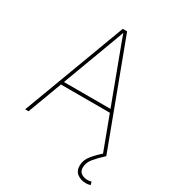

<svg xmlns="http://www.w3.org/2000/svg" viewBox="-219 -850 1068 1179"><g transform="rotate(30 315.0 -260.5)"><path d="M27.3 0 299.3 -727.5H330.1L602.5 0H578.6L367.7 -563.5Q353 -602.5 338.6 -641.6Q324.2 -680.7 310.1 -719.7H318.8Q304.7 -680.7 290.3 -641.6Q275.9 -602.5 261.2 -563.5L51.3 0ZM134.3 -241.7V-264.2H495.1V-241.7ZM575.7 207Q540.5 207 515.1 188.2Q489.7 169.4 489.7 131.3Q489.7 92.3 516.8 58.8Q543.9 25.4 582 -7.3L602.5 0Q564 34.7 538.1 66.2Q512.2 97.7 512.2 131.3Q512.2 159.7 531 172.1Q549.8 184.6 575.7 184.6Q583 184.6 589.6 183.6Q596.2 182.6 602.1 180.7L608.4 201.7Q600.6 204.6 592.5 205.8Q584.5 207 575.7 207Z"/></g></svg>

Font: Inter 18pt Thin
Style: Regular
Weight: 250
Designer: Rasmus Andersson
Foundry: rsms
Version: Version 4.001;git-66647c0bb